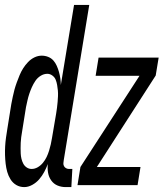

<svg xmlns="http://www.w3.org/2000/svg" viewBox="-36 -755 667 783"><path d="M255 8H232Q214 8 198.5 1.5Q183 -5 173 -19Q163 -33 160 -50.5Q157 -68 159 -86Q153 -70 144.5 -54Q136 -38 124 -24Q112 -10 95.5 -1Q79 8 63 8Q45 8 30.5 -0.5Q16 -9 7 -23.5Q-2 -38 -6.5 -54Q-11 -70 -13 -87.5Q-15 -105 -15.5 -122.5Q-16 -140 -15 -158Q-14 -176 -11.5 -194Q-9 -212 -6 -230L10 -330Q13 -345 16 -360Q19 -375 23 -389.5Q27 -404 32.5 -419Q38 -434 44 -448.5Q50 -463 58.5 -476.5Q67 -490 78.5 -502Q90 -514 104.5 -521Q119 -528 134 -528Q148 -528 160.5 -523Q173 -518 181.5 -508.5Q190 -499 195.5 -486.5Q201 -474 204.5 -461.5Q208 -449 210 -435.5Q212 -422 212 -408L266 -735H328L224 -102Q223 -96 222.5 -89.5Q222 -83 225 -77.5Q228 -72 233.5 -69Q239 -66 245 -66H259ZM93 -66Q106 -66 118 -73Q130 -80 139 -91Q148 -102 154 -114.5Q160 -127 164 -140Q168 -153 171 -166Q174 -179 176 -192L193 -292Q195 -304 196.5 -316Q198 -328 199 -339.5Q200 -351 200.5 -363Q201 -375 200 -386Q199 -397 197 -408.5Q195 -420 191 -430Q187 -440 177.5 -447Q168 -454 157 -454Q143 -454 130 -446Q117 -438 108.5 -425.5Q100 -413 94 -399.5Q88 -386 83.5 -372.5Q79 -359 76 -345.5Q73 -332 70 -318L54 -218Q52 -207 50.5 -195.5Q49 -184 48.5 -173Q48 -162 48 -150.5Q48 -139 48.5 -128.5Q49 -118 51.5 -107.5Q54 -97 59 -87.5Q64 -78 73 -72Q82 -66 93 -66ZM525 0H280L292 -74L533 -446H354L366 -520H611L599 -447L359 -74H537Z"/></svg>

Font: Iosevka Extended
Style: Italic
Weight: 400
Width: 7
Italic angle: -9°
Monospace: yes
Designer: Belleve Invis
Foundry: Belleve Invis
Version: Version 32.5.0; ttfautohint (v1.8.4)